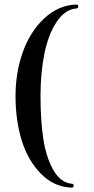

<svg xmlns="http://www.w3.org/2000/svg" viewBox="-20 -782 423 863"><path d="M324.2 -744.1Q272.5 -740.2 234.9 -684.1Q197.3 -627.9 179.7 -541.5Q162.1 -455.1 162.1 -349.6Q162.1 -240.2 174.8 -157.2Q187.5 -74.2 220.2 -17.1Q252.9 40 303.7 43.9Q308.6 43.9 310.5 48.3Q312.5 52.7 310.1 57.1Q307.6 61.5 302.7 61.5Q222.7 58.6 164.1 -1Q105.5 -60.5 77.6 -150.9Q49.8 -241.2 49.8 -349.6Q49.8 -456.1 82.5 -547.9Q115.2 -639.6 178.7 -699.2Q242.2 -758.8 323.2 -761.7Q329.1 -761.7 331.1 -757.3Q333 -752.9 331.1 -748.5Q329.1 -744.1 324.2 -744.1Z"/></svg>

Font: Olivea
Style: LigaturesFont
Weight: 400
Designer: Achmad Aprilia Pratama
Version: Version 001.000